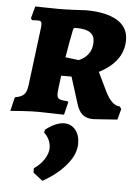

<svg xmlns="http://www.w3.org/2000/svg" viewBox="-59 -551 668 924"><g transform="rotate(5 275.0 -89.0)"><path d="M219 -120Q217 -100 217 -95Q217 -76 227 -70.5Q237 -65 269 -63L272 -58L257 3Q242 3 204 1.5Q166 0 132 0Q96 0 53.5 3Q11 6 -2 7L14 -60Q45 -65 58 -78.5Q71 -92 75 -125L110 -404Q111 -410 111 -418Q111 -429 107 -433.5Q103 -438 93 -438L64 -437L58 -446L74 -504Q87 -504 120 -503Q153 -502 184 -502Q221 -502 261.5 -504Q302 -506 318 -507Q416 -507 469.5 -475Q523 -443 523 -381Q523 -277 406 -217L449 -128Q482 -60 521 -60L529 -48L515 4L398 12Q366 12 346.5 -4.5Q327 -21 316 -59L277 -183H227ZM368 -358Q368 -389 346.5 -403.5Q325 -418 279 -418Q270 -418 267.5 -415.5Q265 -413 263 -401Q252 -348 240 -273L304 -265Q331 -275 349.5 -298.5Q368 -322 368 -358ZM261 44Q295 44 316 69Q337 94 337 136Q337 187 294 238.5Q251 290 181 329L135 293V272Q165 252 183.5 223.5Q202 195 202 168Q202 148 193 129Q184 110 169 97L172 83Q194 65 218 54.5Q242 44 261 44Z"/></g></svg>

Font: Alegreya SC ExtraBold
Style: Italic
Weight: 800
Italic angle: -7°
Designer: Juan Pablo del Peral
Foundry: Huerta Tipografica
Version: Version 2.007; ttfautohint (v1.6)